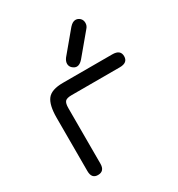

<svg xmlns="http://www.w3.org/2000/svg" viewBox="-164 -786 837 901"><g transform="rotate(-30 254.0 -335.0)"><path d="M274.4 -483.4C284.8 -483.4 295.6 -489.6 306.6 -502L400.4 -614.3C407.6 -622.1 411.1 -631.2 411.1 -641.6C411.1 -652 407.7 -660.5 400.9 -667C394 -673.5 386.1 -676.8 377 -676.8C366.5 -676.8 355.8 -670.6 344.7 -658.2L251 -545.9C243.8 -536.1 240.2 -526.7 240.2 -517.6C240.2 -507.8 244 -499.7 251.5 -493.2C259 -486.7 266.6 -483.4 274.4 -483.4ZM185.5 -379.9H446.3C475.6 -379.9 490.2 -391.6 490.2 -415C490.2 -438.5 475.6 -450.2 446.3 -450.2H178.7C137 -450.2 108.7 -440.4 93.8 -420.9C78.8 -401.4 71.3 -368.8 71.3 -323.2V-34.2C71.3 -6.8 82.7 6.8 105.5 6.8C129.6 6.8 141.6 -6.8 141.6 -34.2V-334C141.6 -352.2 144.5 -364.4 150.4 -370.6C156.2 -376.8 168 -379.9 185.5 -379.9Z"/></g></svg>

Font: Jura
Style: DemiBold
Weight: 600
Version: Version 2.5.1